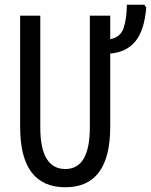

<svg xmlns="http://www.w3.org/2000/svg" viewBox="-20 -780 637 810"><path d="M445 -714H359V-243Q359 -67 256 -67Q150 -67 150 -242V-714H65V-244Q65 10 256 10Q445 10 445 -245V-554Q514 -560 551.5 -606Q589 -652 597 -748L589 -760H515Q515 -702 501.5 -662Q488 -622 445 -615Z"/></svg>

Font: Noto Sans Display Condensed
Style: Regular
Weight: 400
Width: 3
Designer: Monotype Design Team
Foundry: Monotype Imaging Inc.
Version: Version 1.900